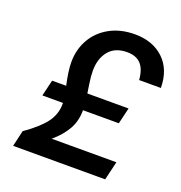

<svg xmlns="http://www.w3.org/2000/svg" viewBox="-129 -826 882 937"><g transform="rotate(20 312.0 -357.5)"><path d="M302 -280Q302 -224 277.5 -180.5Q253 -137 206 -97H542L519 0H41L60 -83Q133 -134 165.5 -177.5Q198 -221 198 -275V-280H91L111 -364H184Q168 -436 168 -482Q168 -547 198 -600Q228 -653 284 -684Q340 -715 415 -715Q507 -715 564 -661.5Q621 -608 622 -512H509Q505 -566 480.5 -593Q456 -620 408 -620Q346 -620 313.5 -580.5Q281 -541 281 -478Q281 -449 287 -410.5Q293 -372 294 -364H508L488 -280Z"/></g></svg>

Font: CBA Beacon Sans Bold
Style: Italic
Weight: 700
Italic angle: -13°
Designer: Wei Huang
Foundry: Wei Huang
Version: Version 1.002